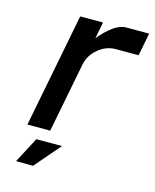

<svg xmlns="http://www.w3.org/2000/svg" viewBox="-98 -542 617 762"><g transform="rotate(15 210.0 -161.0)"><path d="M326.7 -473.6H420.4L401.9 -379.9H308.1Q269 -379.9 236.3 -352.5Q203.6 -325.2 196.3 -286.1L140.6 0H46.9L138.2 -468.8H231.9L218.8 -400.9Q245.6 -433.6 273.2 -453.6Q300.8 -473.6 326.7 -473.6ZM96.2 46.9H201.7L110.8 152.3L41 151.9Z"/></g></svg>

Font: Lambda
Style: Italic
Weight: 400
Italic angle: -11°
Designer: GGBotNet
Version: 0.22